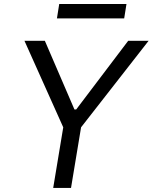

<svg xmlns="http://www.w3.org/2000/svg" viewBox="-20 -929 754 949"><path d="M605.1 -909.1H272.7L261.4 -838.1H593.8ZM100.9 -727.3 292.6 -299.7 242.9 0H331L380.7 -299.7L714.5 -727.3H613.6L356.5 -387.8H348L201.7 -727.3Z"/></svg>

Font: TID UI
Style: Italic
Weight: 400
Italic angle: -9.39999°
Designer: The TID Project Authors
Foundry: Bakken & Bæck
Version: Version 1.001;hotconv 1.0.109;makeotfexe 2.5.65596